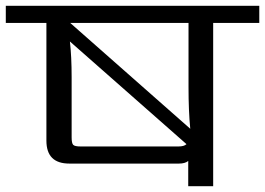

<svg xmlns="http://www.w3.org/2000/svg" viewBox="-40 -642 914 662"><path d="M610 -342V-563H202L616 -198Q610 -259 610 -342ZM238 -137H575Q595 -137 603 -145L201 -499Q207 -447 207 -376V-168Q207 -148 212.5 -142.5Q218 -137 238 -137ZM854 -622V-563H695V0H609V-87Q598 -78 577 -78H199Q120 -78 120 -157V-563H-20V-622Z"/></svg>

Font: Sarpanch
Style: Regular
Weight: 400
Designer: Manushi Parikh (Devanagari and Latin), Jyotish Sonowal (Devanagari)
Foundry: Indian Type Foundry
Version: Version 2.004;PS 1.0;hotconv 1.0.78;makeotf.lib2.5.61930; tt